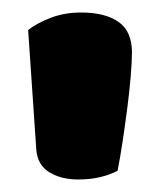

<svg xmlns="http://www.w3.org/2000/svg" viewBox="-20 -681 259 307"><path d="M168 -408Q157 -402 141 -398Q125 -394 105 -394Q78 -394 59 -405.5Q40 -417 38 -442L25 -633Q39 -644 61 -652.5Q83 -661 110 -661Q148 -661 169.5 -646Q191 -631 191 -597Q191 -583 189 -559Q187 -535 183.5 -508Q180 -481 176 -454.5Q172 -428 168 -408Z"/></svg>

Font: Baloo Bhai
Style: Regular
Weight: 400
Designer: Supriya Tembe, Noopur Datye and Ek Type
Foundry: Ek Type
Version: Version 1.443;PS 1.000;hotconv 16.6.51;makeotf.lib2.5.65220;